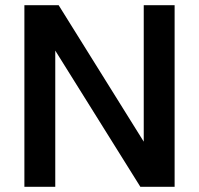

<svg xmlns="http://www.w3.org/2000/svg" viewBox="-20 -720 767 740"><path d="M206 -700 534 -174V-700H653V0H521L193 -525V0H74V-700Z"/></svg>

Font: MedMera Sans Semibold
Style: Regular
Weight: 600
Designer: Kasper Nordkvist
Foundry: UNCUT.wtf
Version: Version 1.300